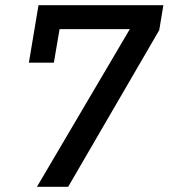

<svg xmlns="http://www.w3.org/2000/svg" viewBox="-20 -718 648 738"><path d="M242 0 592 -602 608 -698H128L91 -477H187L209 -606H479L122 0Z"/></svg>

Font: IBM Mono Medium
Style: Italic
Weight: 500
Italic angle: -9°
Monospace: yes
Designer: Mike Abbink, Paul van der Laan, Pieter van Rosmalen
Foundry: Bold Monday
Version: Version 2.3